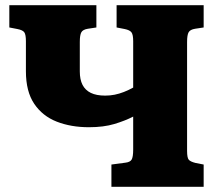

<svg xmlns="http://www.w3.org/2000/svg" viewBox="-20 -721 850 741"><path d="M410 0V-86L463 -93Q482 -95 488 -105Q494 -115 494 -144V-271Q463 -255 421.5 -242.5Q380 -230 323 -230Q254 -230 199 -251.5Q144 -273 112 -320.5Q80 -368 80 -446V-562Q80 -587 74 -596Q68 -605 47 -609L16 -615V-701H352V-615L319 -610Q300 -607 294 -596.5Q288 -586 288 -559V-445Q288 -414 298.5 -393.5Q309 -373 330.5 -362.5Q352 -352 386 -352Q405 -352 422.5 -355.5Q440 -359 458 -366Q476 -373 494 -383V-562Q494 -587 487.5 -596Q481 -605 461 -609L430 -615V-701H766V-615L733 -610Q714 -607 708 -596.5Q702 -586 702 -559V-139Q702 -112 708.5 -104.5Q715 -97 735 -92L766 -86V0Z"/></svg>

Font: Literata ExtraBold
Style: Regular
Weight: 800
Designer: Latin by Veronika Burian and Jose Scaglione. Greek by Irene Vlachou. Cyrillic by Vera Evstafieva.
Foundry: TypeTogether
Version: Version 3.103;gftools[0.9.29]